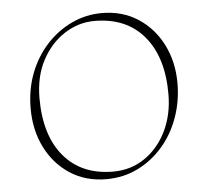

<svg xmlns="http://www.w3.org/2000/svg" viewBox="-49 -708 838 772"><g transform="rotate(-5 369.5 -321.5)"><path d="M350 12Q267 12 204 -29Q141 -70 106 -140Q71 -210 71 -297Q71 -374 96 -439Q121 -504 165.5 -552.5Q210 -601 267.5 -628Q325 -655 389 -655Q472 -655 535 -614Q598 -573 633 -503.5Q668 -434 668 -348Q668 -275 644.5 -209.5Q621 -144 578 -94.5Q535 -45 477 -16.5Q419 12 350 12ZM380 -16Q452 -16 508 -54.5Q564 -93 596 -159Q628 -225 628 -308Q628 -457 556.5 -541.5Q485 -626 357 -626Q292 -626 235.5 -589.5Q179 -553 144.5 -488Q110 -423 110 -335Q110 -185 181.5 -100.5Q253 -16 380 -16Z"/></g></svg>

Font: Petrona Thin
Style: Regular
Weight: 100
Designer: Ringo R. Seeber
Foundry: Ringo R. Seeber
Version: Version 2.001; ttfautohint (v1.8.3)